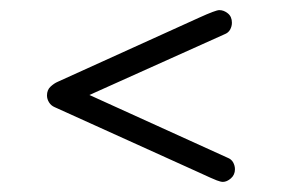

<svg xmlns="http://www.w3.org/2000/svg" viewBox="-20 -454 570 380"><path d="M421 -94Q417 -94 409 -97Q401 -100 373 -113L88 -242Q81 -245 77 -251.5Q73 -258 73 -265Q73 -276 80 -282.5Q87 -289 94 -292L374 -419Q407 -434 414 -434Q423 -434 431 -427.5Q439 -421 439 -409Q439 -402 435.5 -395.5Q432 -389 424 -386L157 -266L430 -142Q438 -139 441.5 -132.5Q445 -126 445 -119Q445 -108 437 -101Q429 -94 421 -94Z"/></svg>

Font: Hubballi
Style: Regular
Weight: 400
Designer: Erin McLaughlin
Version: Version 1.000; ttfautohint (v1.8.3)